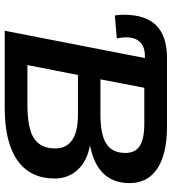

<svg xmlns="http://www.w3.org/2000/svg" viewBox="23 -751 728 814"><g transform="rotate(90 387.0 -344.0)"><path d="M736.8 -211.9Q736.8 -108.4 660.4 -54.2Q584 0 437 0H110.4L226.1 -594.2H216.8Q178.2 -594.2 158.2 -573.5Q138.2 -552.7 138.2 -514.6Q138.2 -506.3 139.4 -496.6Q140.6 -486.8 142.6 -475.1L45.4 -466.8Q43.9 -475.1 43.2 -484.6Q42.5 -494.1 42.5 -504.4Q42.5 -597.2 87.9 -642.6Q133.3 -688 226.1 -688H517.1Q632.8 -688 694.6 -647Q756.3 -606 756.3 -529.3Q756.3 -392.6 595.7 -361.3Q662.1 -350.1 699.5 -309.8Q736.8 -269.5 736.8 -211.9ZM316.4 -405.8H465.8Q551.8 -405.8 590.1 -431.2Q628.4 -456.5 628.4 -511.7Q628.4 -553.2 598.9 -572.5Q569.3 -591.8 503.9 -591.8H352.1ZM255.9 -96.2H422.9Q524.9 -96.2 567.1 -124.5Q609.4 -152.8 609.4 -214.4Q609.4 -260.7 574.2 -285.6Q539.1 -310.5 464.8 -310.5H297.9Z"/></g></svg>

Font: Arimo SemiBold
Style: Italic
Weight: 600
Italic angle: -12°
Version: Version 1.33